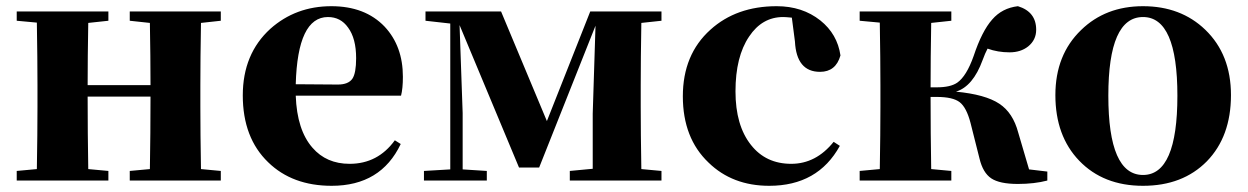

<svg xmlns="http://www.w3.org/2000/svg" viewBox="-20 -583 4030 620"><path d="M629 -509Q627 -393 627 -308V-238Q627 -153 629 -37L693 -31V0H399V-31L464 -37Q466 -153 466 -271H263Q263 -153 265 -37L330 -31V0H34V-31L99 -37Q101 -153 101 -238V-308Q101 -392 99 -510L34 -516V-546H330V-516L265 -509Q263 -399 263 -308H466Q466 -399 464 -509L399 -516V-546H693V-516Z M1071 -310Q1105 -310 1118 -329Q1130 -347 1130 -395Q1130 -459 1104 -494Q1080 -528 1039 -528Q941 -528 935 -311ZM1274 -118Q1210 17 1051 17Q924 17 846 -59Q764 -138 764 -275Q764 -409 853 -490Q935 -563 1050 -563Q1159 -563 1222 -497Q1281 -434 1281 -335Q1281 -297 1275 -274H935Q939 -163 989 -106Q1034 -54 1109 -54Q1200 -54 1255 -130Z M2051 -509Q2049 -393 2049 -308V-238Q2049 -153 2051 -37L2116 -31V0H1820V-31L1894 -38V-216L1903 -500L1721 -42H1656L1464 -502L1474 -218V-36L1552 -31V0H1349V-31L1434 -36V-507L1354 -516V-546H1598L1746 -192L1886 -546H2116V-516Z M2537 -526Q2517 -528 2509 -528Q2441 -528 2399 -465Q2355 -400 2355 -288Q2355 -178 2405 -115Q2453 -54 2535 -54Q2615 -54 2672 -125L2692 -112Q2621 17 2464 17Q2345 17 2268 -58Q2185 -137 2185 -272Q2185 -407 2274 -487Q2358 -563 2488 -563Q2571 -563 2629 -517Q2684 -473 2694 -404Q2679 -351 2628 -351Q2552 -351 2547 -449Z M3362 -29V0Q3320 11 3267 11Q3208 11 3181 -7Q3154 -25 3143 -71L3114 -186Q3101 -236 3079 -253Q3057 -270 3005 -270H2985Q2985 -153 2987 -37L3052 -31V0H2756V-31L2821 -37Q2823 -153 2823 -238V-308Q2823 -392 2821 -510L2756 -516V-546H3052V-516L2987 -509Q2985 -395 2985 -301H3005Q3049 -301 3071 -316Q3101 -337 3124 -402Q3151 -483 3184 -520Q3216 -557 3267 -563Q3326 -545 3326 -487Q3326 -454 3300 -433Q3276 -414 3240 -414Q3202 -414 3169 -426Q3161 -411 3153 -389Q3122 -304 3067 -287Q3162 -278 3207 -248Q3251 -219 3268 -155L3303 -36Z M3465 -64Q3388 -144 3388 -276Q3388 -406 3471 -486Q3550 -563 3671 -563Q3793 -563 3872 -487Q3955 -407 3955 -276Q3955 -142 3877 -62Q3799 17 3671 17Q3543 17 3465 -64ZM3782 -274Q3782 -528 3671 -528Q3559 -528 3559 -274Q3559 -18 3671 -18Q3782 -18 3782 -274Z"/></svg>

Font: Source Han Serif SC Heavy
Style: Regular
Weight: 900
Designer: Ryoko NISHIZUKA  (kana & ideographs); Frank Grießhammer (Latin, Greek & Cyrillic); Wenlong ZHANG  (bopomofo); Sandoll Co
Foundry: Adobe Systems Incorporated
Version: Version 1.001 October 20, 2017